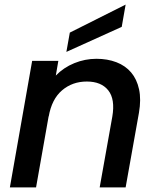

<svg xmlns="http://www.w3.org/2000/svg" viewBox="-20 -816 689 836"><path d="M527 -796 510 -699 269 -590 284 -674ZM469 -308Q482 -384 451.5 -422.5Q421 -461 358 -461Q295 -461 250 -422.5Q205 -384 192 -308V-311L137 0H23L120 -551H234L223 -487Q257 -522 303.5 -541Q350 -560 400 -560Q448 -560 487 -545Q526 -530 551 -500.5Q576 -471 585.5 -427Q595 -383 585 -325L527 0H414Z"/></svg>

Font: SVN-Poppins Medium
Style: Italic
Weight: 500
Italic angle: -10°
Designer: Ninad Kale (Devanagari), Jonny Pinhorn (Latin)
Foundry: Indian Type Foundry
Version: Version 3.002 2017; ttfautohint (v1.8.3)